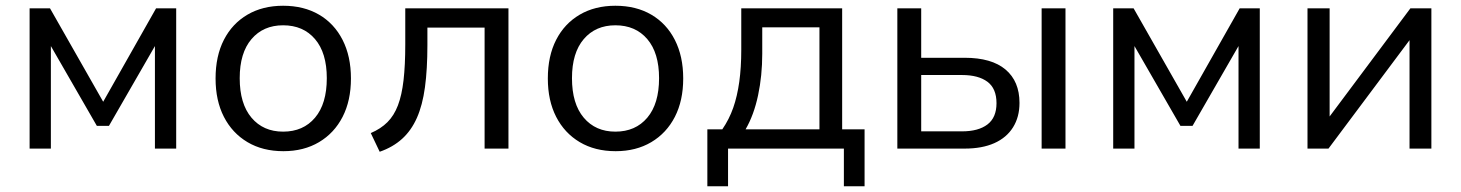

<svg xmlns="http://www.w3.org/2000/svg" viewBox="-20 -517 5084 668"><path d="M83 0V-488H154L339 -163L523 -488H593V0H519V-388H537L359 -79H317L139 -388H157V0Z M966 9Q894 9 841 -22.5Q788 -54 759 -110.5Q730 -167 730 -244Q730 -322 759 -378.5Q788 -435 841 -466Q894 -497 965 -497Q1037 -497 1090 -466Q1143 -435 1172 -378Q1201 -321 1201 -244Q1201 -167 1172 -110.5Q1143 -54 1090 -22.5Q1037 9 966 9ZM965 -59Q1035 -59 1076 -107.5Q1117 -156 1117 -245Q1117 -333 1076 -381Q1035 -429 965 -429Q896 -429 855 -381Q814 -333 814 -245Q814 -156 855 -107.5Q896 -59 965 -59Z M1301 11 1270 -54Q1305 -69 1328 -92Q1351 -115 1364.5 -150.5Q1378 -186 1384 -238Q1390 -290 1390 -363V-488H1749V0H1666V-421H1467V-360Q1467 -276 1458.5 -213.5Q1450 -151 1430.5 -107Q1411 -63 1379 -34Q1347 -5 1301 11Z M2122 9Q2050 9 1997 -22.5Q1944 -54 1915 -110.5Q1886 -167 1886 -244Q1886 -322 1915 -378.5Q1944 -435 1997 -466Q2050 -497 2121 -497Q2193 -497 2246 -466Q2299 -435 2328 -378Q2357 -321 2357 -244Q2357 -167 2328 -110.5Q2299 -54 2246 -22.5Q2193 9 2122 9ZM2121 -59Q2191 -59 2232 -107.5Q2273 -156 2273 -245Q2273 -333 2232 -381Q2191 -429 2121 -429Q2052 -429 2011 -381Q1970 -333 1970 -245Q1970 -156 2011 -107.5Q2052 -59 2121 -59Z M2441 131V-67H2493Q2517 -102 2531 -142Q2545 -182 2552 -232Q2559 -282 2559 -344V-488H2910V-67H2988V131H2916V0H2513V131ZM2574 -67H2831V-422H2632V-330Q2632 -254 2617.5 -185.5Q2603 -117 2574 -67Z M3102 0V-488H3185V-316H3336Q3430 -316 3478.5 -275Q3527 -234 3527 -159Q3527 -110 3504.5 -74Q3482 -38 3439.5 -19Q3397 0 3336 0ZM3185 -60H3327Q3384 -60 3415.5 -84Q3447 -108 3447 -158Q3447 -209 3415.5 -232.5Q3384 -256 3327 -256H3185ZM3604 0V-488H3687V0Z M3853 0V-488H3924L4109 -163L4293 -488H4363V0H4289V-388H4307L4129 -79H4087L3909 -388H3927V0Z M4529 0V-488H4606V-85H4586L4887 -488H4960V0H4884V-404H4904L4602 0Z"/></svg>

Font: Nunito Sans 11pt
Style: Regular
Weight: 400
Version: Version 3.101;gftools[0.9.27]